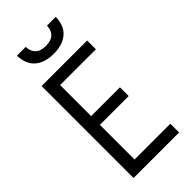

<svg xmlns="http://www.w3.org/2000/svg" viewBox="-293 -1020 1085 1085"><g transform="rotate(-45 250.0 -477.5)"><path d="M72 0V-735H436V-665H150V-417H380V-347H150V-70H436V0ZM250 -815Q220 -815 191 -822.5Q162 -830 139 -849Q116 -868 105.5 -896.5Q95 -925 95 -955H165Q165 -939 171 -923Q177 -907 189 -896.5Q201 -886 217.5 -882Q234 -878 250 -878Q266 -878 282.5 -882Q299 -886 311 -896.5Q323 -907 329 -923Q335 -939 335 -955H405Q405 -925 394.5 -896.5Q384 -868 361 -849Q338 -830 309 -822.5Q280 -815 250 -815Z"/></g></svg>

Font: Iosevka Custom
Style: Regular
Weight: 400
Monospace: yes
Designer: Belleve Invis
Foundry: Belleve Invis
Version: Version 32.5.0; ttfautohint (v1.8.4)